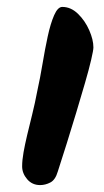

<svg xmlns="http://www.w3.org/2000/svg" viewBox="-20 -548 300 555"><path d="M250 -411Q250 -403 243.5 -375Q237 -347 225.5 -307.5Q214 -268 200.5 -223Q187 -178 173 -133.5Q159 -89 147 -52Q140 -28 125.5 -20.5Q111 -13 96 -13Q73 -13 58.5 -30Q44 -47 44 -67Q44 -85 48 -107.5Q52 -130 58.5 -157.5Q65 -185 73 -217Q81 -249 88 -286Q96 -322 103 -364Q110 -406 118 -443Q126 -480 136.5 -504Q147 -528 160 -528Q185 -528 205.5 -508Q226 -488 238 -460.5Q250 -433 250 -411Z"/></svg>

Font: Kalam Variable Light
Style: Regular
Weight: 300
Designer: Lipi Raval, Jonny Pinhorn
Foundry: Indian Type Foundry
Version: Version 3.000